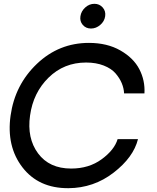

<svg xmlns="http://www.w3.org/2000/svg" viewBox="-20 -987 829 1017"><path d="M511 -855Q488.8 -835.9 461.9 -835.9Q435.1 -835.9 418.5 -855Q401.9 -874 406 -901.1Q410.2 -928.2 431.6 -947.5Q453.1 -966.8 480 -966.8Q506.8 -966.8 523.9 -947.5Q541 -928.2 537.1 -901.1Q533.2 -874 511 -855ZM342.8 9.8Q184.6 10.7 98.9 -100.6Q13.2 -211.9 36.1 -375Q59.1 -538.1 175.5 -648.9Q292 -759.8 451.2 -759.8Q547.4 -759.8 617.2 -720Q687 -680.2 718 -620.6Q749 -561 745.1 -492.2H637.2Q636.2 -519 625 -546.1Q613.8 -573.2 591.8 -598.6Q569.8 -624 529.3 -639.9Q488.8 -655.8 436 -655.8Q318.8 -655.8 237.3 -575.9Q155.8 -496.1 139.2 -375Q122.1 -254.9 181.6 -174.6Q241.2 -94.2 356.9 -94.2Q451.2 -94.2 518.6 -143.6Q585.9 -192.9 603 -250H710.9Q687 -153.8 581.8 -72.5Q476.6 8.8 342.8 9.8Z"/></svg>

Font: Oakes Grotesk
Style: Medium Italic
Weight: 500
Designer: Samuel Oakes
Foundry: Samuel Oakes
Version: Version 1.0 | wf-rip DC20170320